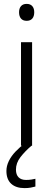

<svg xmlns="http://www.w3.org/2000/svg" viewBox="-20 -749 273 987"><path d="M145 -532V0H88V-532ZM117 -729Q136 -729 146 -717.5Q156 -706 156 -686Q156 -665 146 -653.5Q136 -642 117 -642Q98 -642 88 -653.5Q78 -665 78 -686Q78 -706 88 -717.5Q98 -729 117 -729ZM62 123Q62 149 75.5 162.5Q89 176 114 176Q129 176 141.5 174Q154 172 162 170V210Q151 213 137.5 215.5Q124 218 106 218Q62 218 37.5 195.5Q13 173 13 130Q13 104 25.5 78.5Q38 53 60 30Q82 7 109 -13L142 0Q108 29 85 59Q62 89 62 123Z"/></svg>

Font: Noto Sans Cham Light
Style: Regular
Weight: 300
Version: Version 2.002